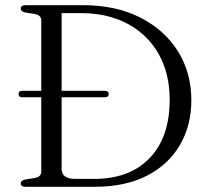

<svg xmlns="http://www.w3.org/2000/svg" viewBox="-20 -720 805 740"><path d="M60 -13Q60 -24.5 77 -28L114.5 -34Q139 -38.5 139 -59V-345H66Q51.5 -345 51.5 -357.5Q51.5 -370 66 -370H139V-641Q139 -661.5 114.5 -666L77 -672Q60 -675.5 60 -687Q60 -700 78.5 -700H300.5Q426 -700 519.8 -652.8Q613.5 -605.5 665.5 -522.8Q717.5 -440 717.5 -333Q717.5 -237.5 674 -162Q630.5 -86.5 547 -43.2Q463.5 0 343.5 0H78.5Q60 0 60 -13ZM342.5 -30.5Q480 -30.5 557 -111Q634 -191.5 634 -336Q634 -436 592 -511Q550 -586 472.8 -627.8Q395.5 -669.5 291 -669.5H217.5V-370H383.5Q399 -370 399 -357.5Q399 -345 383.5 -345H217.5V-68.5Q217.5 -30.5 271 -30.5Z"/></svg>

Font: Fraunces 9pt Light
Style: Regular
Weight: 300
Version: Version 1.000;[0bf87f6ff]